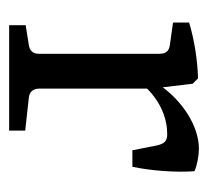

<svg xmlns="http://www.w3.org/2000/svg" viewBox="-38 -428 465 430"><g transform="rotate(90 195.0 -212.5)"><path d="M167 -411 155 -423C116 -422 69 -415 30 -403V-367L80 -360C95 -358 100 -350 100 -336V-67C100 -53 93 -46 80 -44L36 -37V0H272V-36L199 -44C186 -45 178 -53 178 -67V-309C209 -340 246 -354 280 -354C295 -354 301 -348 305 -332L316 -276H353C362 -318 366 -374 363 -415C350 -421 327 -425 313 -425C260 -425 206 -386 175 -344Z"/></g></svg>

Font: Yrsa
Style: Regular
Weight: 400
Designer: Anna Giedrys (Yrsa+Rasa design), David Brezina (Yrsa art-direction, Rasa art-direction, design)
Foundry: Rosetta Type Foundry
Version: Version 1.001;PS 1.1;hotconv 1.0.88;makeotf.lib2.5.647800